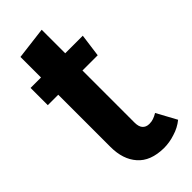

<svg xmlns="http://www.w3.org/2000/svg" viewBox="-233 -755 819 819"><g transform="rotate(-45 176.0 -346.0)"><path d="M303 -116Q290 -108 278 -104Q267 -100 253 -100Q233 -100 222 -113Q212 -125 212 -149V-463H304L318 -567H212V-709L66 -691V-567H3V-463H66V-148Q66 -73 105 -29Q144 16 224 17Q258 17 291 6Q325 -4 352 -26Z"/></g></svg>

Font: Glow Sans SC Compressed
Style: Bold
Weight: 700
Width: 2
Designer: Ryoko NISHIZUKA (kana, bopomofo & ideographs); Paul D. Hunt (Latin, Greek & Cyrillic); Sandoll Communications, Soo-young
Version: Version 0.93